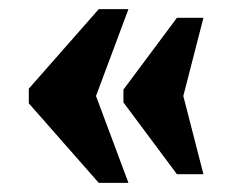

<svg xmlns="http://www.w3.org/2000/svg" viewBox="-20 -480 531 420"><path d="M43 -254V-286L196 -460H261L190 -270L261 -80H196ZM250 -256V-284L367 -441H425L381 -270L425 -99H367Z"/></svg>

Font: Volkhov
Style: Bold
Weight: 700
Designer: Cyreal (www.cyreal.org)
Foundry: Cyreal (www.cyreal.org)
Version: Version 1.010